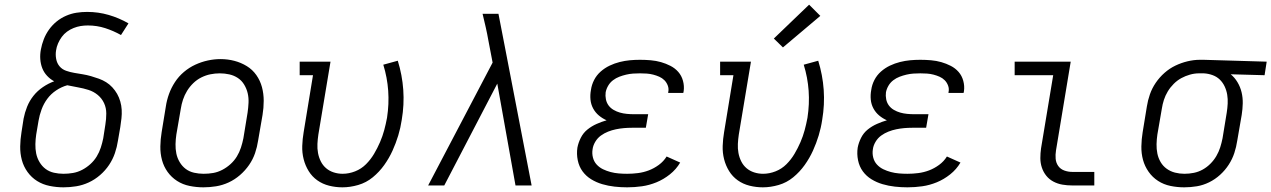

<svg xmlns="http://www.w3.org/2000/svg" viewBox="-20 -794 5443 822"><path d="M252 8Q222 8 192.5 2Q163 -4 139 -19Q115 -34 98 -57.5Q81 -81 73.5 -109Q66 -137 66.5 -167.5Q67 -198 72 -228L81 -286Q86 -312 96 -337Q106 -362 123 -383.5Q140 -405 163.5 -421Q187 -437 212 -446Q195 -455 181.5 -469.5Q168 -484 161 -502Q154 -520 152.5 -540.5Q151 -561 155 -582Q159 -604 167.5 -626Q176 -648 190 -667.5Q204 -687 222.5 -702Q241 -717 263 -726.5Q285 -736 307.5 -739.5Q330 -743 353 -743Q401 -743 445.5 -730Q490 -717 530 -694L498 -644Q466 -662 430.5 -673.5Q395 -685 356 -685Q340 -685 325 -682.5Q310 -680 295 -674Q280 -668 267 -658.5Q254 -649 244.5 -636Q235 -623 228.5 -608Q222 -593 220 -578Q217 -560 220.5 -541.5Q224 -523 235 -510Q246 -497 263 -491Q280 -485 298 -482Q316 -479 334 -476Q352 -473 369.5 -468Q387 -463 403.5 -457Q420 -451 434.5 -442Q449 -433 461 -420Q473 -407 481.5 -392Q490 -377 495 -359.5Q500 -342 501 -324Q502 -306 500 -287.5Q498 -269 495 -250L485 -192Q481 -165 472 -138.5Q463 -112 447 -88Q431 -64 408.5 -44.5Q386 -25 360 -13Q334 -1 306.5 3.5Q279 8 252 8ZM252 -50Q272 -50 292.5 -53.5Q313 -57 332 -67Q351 -77 367 -91.5Q383 -106 394 -124Q405 -142 411.5 -162Q418 -182 422 -202L431 -260Q435 -284 435 -308Q435 -332 425.5 -352.5Q416 -373 398.5 -387.5Q381 -402 359 -409Q337 -416 314 -420Q291 -424 268 -429Q243 -422 220.5 -407Q198 -392 182.5 -371Q167 -350 158 -325.5Q149 -301 145 -277L135 -218Q132 -198 131.5 -177Q131 -156 135 -136.5Q139 -117 149.5 -99.5Q160 -82 175.5 -70.5Q191 -59 211 -54.5Q231 -50 252 -50Z M851 8Q821 8 791.5 2Q762 -4 738 -19.5Q714 -35 697.5 -58Q681 -81 673.5 -109Q666 -137 666.5 -167.5Q667 -198 672 -228L690 -338Q694 -365 703.5 -391.5Q713 -418 729 -442.5Q745 -467 767.5 -486Q790 -505 816 -517Q842 -529 869.5 -535Q897 -541 924 -541Q955 -541 983.5 -533.5Q1012 -526 1036.5 -511Q1061 -496 1077.5 -472.5Q1094 -449 1101.5 -421Q1109 -393 1109 -362.5Q1109 -332 1104 -302L1085 -192Q1081 -165 1072 -138.5Q1063 -112 1046.5 -88Q1030 -64 1007.5 -44.5Q985 -25 959 -13Q933 -1 905.5 3.5Q878 8 851 8ZM852 -50Q873 -50 893 -53.5Q913 -57 932 -67Q951 -77 967 -91.5Q983 -106 994 -124Q1005 -142 1011.5 -162Q1018 -182 1022 -202L1040 -312Q1043 -333 1044 -354Q1045 -375 1040.5 -394.5Q1036 -414 1025.5 -431.5Q1015 -449 998.5 -460Q982 -471 962 -475.5Q942 -480 921 -480Q901 -480 881 -476Q861 -472 842 -462.5Q823 -453 807.5 -438Q792 -423 781 -405Q770 -387 763.5 -367.5Q757 -348 754 -328L735 -218Q732 -198 731.5 -177Q731 -156 735 -136.5Q739 -117 749.5 -99.5Q760 -82 775.5 -70.5Q791 -59 811 -54.5Q831 -50 852 -50Z M1446 8Q1417 8 1389 1Q1361 -6 1338.5 -22Q1316 -38 1301.5 -61.5Q1287 -85 1280 -112.5Q1273 -140 1274 -169.5Q1275 -199 1280 -228L1320 -472H1263V-530H1395L1343 -218Q1340 -198 1339 -178Q1338 -158 1341.5 -139Q1345 -120 1353.5 -103Q1362 -86 1376 -74Q1390 -62 1408.5 -56Q1427 -50 1447 -50Q1474 -50 1500.5 -60.5Q1527 -71 1547 -91Q1567 -111 1581.5 -135.5Q1596 -160 1607 -185.5Q1618 -211 1625 -237Q1632 -263 1637 -290Q1646 -349 1642 -405.5Q1638 -462 1621 -517L1683 -534Q1702 -473 1706.5 -409.5Q1711 -346 1700 -281Q1695 -247 1685 -214Q1675 -181 1660.5 -149Q1646 -117 1625 -87.5Q1604 -58 1576 -35Q1548 -12 1513.5 -2Q1479 8 1446 8Z M1813 0 2089 -526 2071 -620Q2066 -649 2059.5 -677.5Q2053 -706 2046 -735H2114L2141 -596L2256 0H2187L2109 -436L1882 0Z M2665 8Q2638 8 2611 5Q2584 2 2558.5 -5.5Q2533 -13 2511 -26.5Q2489 -40 2474 -60.5Q2459 -81 2453.5 -108Q2448 -135 2452 -162Q2456 -183 2466.5 -204Q2477 -225 2495 -239.5Q2513 -254 2534.5 -263.5Q2556 -273 2577 -279Q2559 -287 2544 -299.5Q2529 -312 2519.5 -329.5Q2510 -347 2508 -367.5Q2506 -388 2510 -409Q2513 -431 2523.5 -451.5Q2534 -472 2551.5 -487.5Q2569 -503 2590 -513Q2611 -523 2633 -528.5Q2655 -534 2676.5 -536Q2698 -538 2720 -538Q2743 -538 2766 -536Q2789 -534 2810 -528Q2831 -522 2850.5 -512Q2870 -502 2884 -486Q2898 -470 2904 -448Q2910 -426 2907 -404Q2906 -402 2906 -399.5Q2906 -397 2905 -396H2840Q2841 -397 2841 -398Q2841 -399 2841 -400Q2844 -414 2839 -427.5Q2834 -441 2824.5 -450.5Q2815 -460 2802.5 -465.5Q2790 -471 2776.5 -474.5Q2763 -478 2749 -479Q2735 -480 2720 -480Q2705 -480 2690.5 -479Q2676 -478 2661 -474.5Q2646 -471 2631.5 -465.5Q2617 -460 2604.5 -450.5Q2592 -441 2584 -427.5Q2576 -414 2573 -399Q2571 -384 2574 -369Q2577 -354 2585.5 -342.5Q2594 -331 2607 -323.5Q2620 -316 2634 -312Q2648 -308 2663.5 -306.5Q2679 -305 2694 -305H2755L2745 -247H2685Q2668 -247 2651 -245.5Q2634 -244 2617 -240.5Q2600 -237 2583.5 -230.5Q2567 -224 2552.5 -213.5Q2538 -203 2528.5 -187Q2519 -171 2517 -155Q2514 -137 2518.5 -119.5Q2523 -102 2534.5 -89.5Q2546 -77 2561.5 -69.5Q2577 -62 2594 -57.5Q2611 -53 2629 -51.5Q2647 -50 2665 -50Q2688 -50 2711.5 -53Q2735 -56 2757.5 -64.5Q2780 -73 2800.5 -88Q2821 -103 2834 -124L2892 -98Q2875 -69 2848 -47.5Q2821 -26 2790.5 -13.5Q2760 -1 2728.5 3.5Q2697 8 2665 8Z M3246 8Q3217 8 3189 1Q3161 -6 3138.5 -22Q3116 -38 3101.5 -61.5Q3087 -85 3080 -112.5Q3073 -140 3074 -169.5Q3075 -199 3080 -228L3120 -472H3063V-530H3195L3143 -218Q3140 -198 3139 -178Q3138 -158 3141.5 -139Q3145 -120 3153.5 -103Q3162 -86 3176 -74Q3190 -62 3208.5 -56Q3227 -50 3247 -50Q3274 -50 3300.5 -60.5Q3327 -71 3347 -91Q3367 -111 3381.5 -135.5Q3396 -160 3407 -185.5Q3418 -211 3425 -237Q3432 -263 3437 -290Q3446 -349 3442 -405.5Q3438 -462 3421 -517L3483 -534Q3502 -473 3506.5 -409.5Q3511 -346 3500 -281Q3495 -247 3485 -214Q3475 -181 3460.5 -149Q3446 -117 3425 -87.5Q3404 -58 3376 -35Q3348 -12 3313.5 -2Q3279 8 3246 8ZM3332 -591 3293 -629 3444 -774 3492 -726Z M3865 8Q3838 8 3811 5Q3784 2 3758.5 -5.5Q3733 -13 3711 -26.5Q3689 -40 3674 -60.5Q3659 -81 3653.5 -108Q3648 -135 3652 -162Q3656 -183 3666.5 -204Q3677 -225 3695 -239.5Q3713 -254 3734.5 -263.5Q3756 -273 3777 -279Q3759 -287 3744 -299.5Q3729 -312 3719.5 -329.5Q3710 -347 3708 -367.5Q3706 -388 3710 -409Q3713 -431 3723.5 -451.5Q3734 -472 3751.5 -487.5Q3769 -503 3790 -513Q3811 -523 3833 -528.5Q3855 -534 3876.5 -536Q3898 -538 3920 -538Q3943 -538 3966 -536Q3989 -534 4010 -528Q4031 -522 4050.5 -512Q4070 -502 4084 -486Q4098 -470 4104 -448Q4110 -426 4107 -404Q4106 -402 4106 -399.5Q4106 -397 4105 -396H4040Q4041 -397 4041 -398Q4041 -399 4041 -400Q4044 -414 4039 -427.5Q4034 -441 4024.5 -450.5Q4015 -460 4002.5 -465.5Q3990 -471 3976.5 -474.5Q3963 -478 3949 -479Q3935 -480 3920 -480Q3905 -480 3890.5 -479Q3876 -478 3861 -474.5Q3846 -471 3831.5 -465.5Q3817 -460 3804.5 -450.5Q3792 -441 3784 -427.5Q3776 -414 3773 -399Q3771 -384 3774 -369Q3777 -354 3785.5 -342.5Q3794 -331 3807 -323.5Q3820 -316 3834 -312Q3848 -308 3863.5 -306.5Q3879 -305 3894 -305H3955L3945 -247H3885Q3868 -247 3851 -245.5Q3834 -244 3817 -240.5Q3800 -237 3783.5 -230.5Q3767 -224 3752.5 -213.5Q3738 -203 3728.5 -187Q3719 -171 3717 -155Q3714 -137 3718.5 -119.5Q3723 -102 3734.5 -89.5Q3746 -77 3761.5 -69.5Q3777 -62 3794 -57.5Q3811 -53 3829 -51.5Q3847 -50 3865 -50Q3888 -50 3911.5 -53Q3935 -56 3957.5 -64.5Q3980 -73 4000.5 -88Q4021 -103 4034 -124L4092 -98Q4075 -69 4048 -47.5Q4021 -26 3990.5 -13.5Q3960 -1 3928.5 3.5Q3897 8 3865 8Z M4571 0Q4549 0 4528.5 -3.5Q4508 -7 4490 -16.5Q4472 -26 4459.5 -41.5Q4447 -57 4440.5 -76.5Q4434 -96 4434 -117Q4434 -138 4437 -159L4489 -472H4324V-530H4564L4501 -150Q4498 -132 4499.5 -114.5Q4501 -97 4510.5 -83.5Q4520 -70 4536.5 -64Q4553 -58 4571 -58H4665V0Z M5050 8Q5020 8 4991 2Q4962 -4 4938 -19.5Q4914 -35 4897.5 -58.5Q4881 -82 4873.5 -109.5Q4866 -137 4866.5 -167.5Q4867 -198 4872 -228L4890 -338Q4894 -364 4903 -390Q4912 -416 4928 -439.5Q4944 -463 4965.5 -482Q4987 -501 5012 -513Q5037 -525 5064 -531.5Q5091 -538 5117 -538Q5121 -538 5125 -538Q5129 -538 5133 -538L5403 -530L5394 -472L5249 -476Q5266 -462 5278 -442Q5290 -422 5295.5 -399Q5301 -376 5300.5 -351.5Q5300 -327 5296 -302L5277 -192Q5273 -165 5264.5 -139Q5256 -113 5240.5 -89Q5225 -65 5203.5 -45.5Q5182 -26 5156.5 -13.5Q5131 -1 5104 3.5Q5077 8 5050 8ZM5051 -50Q5071 -50 5091 -54Q5111 -58 5129 -68Q5147 -78 5162 -93Q5177 -108 5187.5 -126Q5198 -144 5204 -163Q5210 -182 5214 -202L5232 -312Q5235 -331 5236 -350.5Q5237 -370 5234 -388.5Q5231 -407 5223 -424Q5215 -441 5202 -453.5Q5189 -466 5171 -472.5Q5153 -479 5134 -480H5123Q5121 -480 5118.5 -480Q5116 -480 5113 -480Q5094 -480 5074.5 -474.5Q5055 -469 5037.5 -459.5Q5020 -450 5005 -435Q4990 -420 4979.5 -402.5Q4969 -385 4963 -366.5Q4957 -348 4954 -328L4935 -218Q4932 -198 4931.5 -177Q4931 -156 4935 -136.5Q4939 -117 4949 -100Q4959 -83 4975 -71.5Q4991 -60 5010.5 -55Q5030 -50 5051 -50Z"/></svg>

Font: Iosevka Slab Light Extended
Style: Italic
Weight: 300
Width: 7
Italic angle: -9°
Monospace: yes
Designer: Belleve Invis
Foundry: Belleve Invis
Version: Version 11.1.0; ttfautohint (v1.8.3)